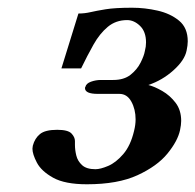

<svg xmlns="http://www.w3.org/2000/svg" viewBox="-20 -465 506 497"><path d="M65 -88Q70 -107 83.5 -118Q97 -129 128 -129Q156 -129 165 -119.5Q174 -110 174 -100V-90Q174 -77 177.5 -62.5Q181 -48 192.5 -37.5Q204 -27 227 -27Q240 -27 260 -35.5Q280 -44 299 -66Q318 -88 327 -126Q329 -134 330 -141.5Q331 -149 331 -156Q331 -182 320 -202Q309 -222 289 -222H233Q200 -222 200 -237Q200 -239 201 -240Q203 -249 215.5 -253.5Q228 -258 241 -258H273Q301 -258 318 -271.5Q335 -285 344 -303Q353 -321 355 -333Q358 -344 358 -355Q358 -383 342.5 -398Q327 -413 309 -413Q280 -413 259 -395.5Q238 -378 222 -349.5Q206 -321 190 -288H139L183 -430Q199 -430 214 -433.5Q229 -437 253.5 -441Q278 -445 322 -445Q355 -445 388 -437.5Q421 -430 443.5 -411.5Q466 -393 466 -358Q466 -348 463 -334Q458 -309 429 -283Q400 -257 364 -245Q380 -241 400 -229.5Q420 -218 434.5 -199Q449 -180 449 -152Q449 -142 446 -128Q440 -100 413.5 -67.5Q387 -35 336 -11.5Q285 12 205 12Q148 12 117.5 -5Q87 -22 75.5 -44Q64 -66 64 -80Q64 -82 64.5 -84.5Q65 -87 65 -88Z"/></svg>

Font: Libertinus Serif Semibold Italic
Style: Regular
Weight: 600
Italic angle: -11.5°
Designer: Philipp H. Poll, Khaled Hosny
Foundry: Caleb Maclennan
Version: Version 7.051;RELEASE